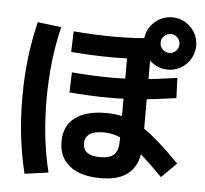

<svg xmlns="http://www.w3.org/2000/svg" viewBox="-60 -918 1120 1048"><g transform="rotate(5 500.0 -394.5)"><path d="M528.3 53.7Q418.3 53.7 358.3 6.3Q298.3 -41 298.3 -127Q298.3 -213.3 357.8 -258.3Q417.3 -303.3 528.3 -303.3Q579 -303.3 623 -292.1Q667 -281 712.8 -254.1Q758.6 -227.3 813 -180.5Q867.3 -133.6 937.6 -62.3L856 19.3Q793 -44.7 746 -86.5Q699 -128.4 661.3 -152.5Q623.7 -176.7 590.3 -186.7Q557 -196.7 521.6 -196.7Q421.6 -196.7 421.6 -127Q421.6 -60.3 515 -60.3Q570.3 -60.3 592.7 -83.8Q615 -107.3 615 -163.7V-673.4H741.6V-157Q741.6 -50 689.3 1.8Q637 53.7 528.3 53.7ZM537.6 -608.7Q480.3 -608.7 417.5 -611.7Q354.6 -614.7 308.3 -618.7L312 -732Q357 -728 419.1 -725Q481.3 -722 538.6 -722Q593 -722 648 -724.8Q703 -727.7 763.7 -734.3L766.3 -621Q705 -614.4 649.1 -611.5Q593.3 -608.7 537.6 -608.7ZM540.3 -387.7Q485.3 -387.7 424 -390.7Q362.6 -393.7 318.3 -397.7L322 -508Q366 -504 425.8 -501Q485.6 -498 540.6 -498Q623 -498 707.8 -505Q792.6 -512 898 -528L902.3 -417.7Q795.6 -401.7 709.6 -394.7Q623.6 -387.7 540.3 -387.7ZM841.7 -568.3Q802.7 -568.3 769.8 -587.7Q737 -607 717.7 -639.8Q698.3 -672.7 698.3 -711.7Q698.3 -751.7 717.7 -784Q737 -816.3 769.8 -835.7Q802.7 -855 841.7 -855Q881.7 -855 914 -835.7Q946.3 -816.3 965.7 -784Q985 -751.7 985 -711.7Q985 -672.7 965.7 -639.8Q946.3 -607 914 -587.7Q881.7 -568.3 841.7 -568.3ZM841.7 -660Q863.3 -660 878.3 -675.3Q893.3 -690.7 893.3 -711.7Q893.3 -733.3 878.3 -748.3Q863.3 -763.3 841.7 -763.3Q820.7 -763.3 805.3 -748.3Q790 -733.3 790 -711.7Q790 -690.7 805.3 -675.3Q820.7 -660 841.7 -660ZM112.3 66Q87.7 -36.7 76 -137.3Q64.3 -238 64.3 -350Q64.3 -461.3 76 -561.7Q87.7 -662 112.3 -764.7L242.3 -748.7Q218.9 -652 207.9 -553.7Q196.9 -455.3 196.9 -350Q196.9 -244.7 207.9 -146Q218.9 -47.3 242.3 48Z"/></g></svg>

Font: M PLUS 2 Thin
Style: Regular
Weight: 100
Designer: Coji Morishita
Foundry: UNDERFOREST DESIGN
Version: Version 1.001